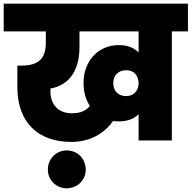

<svg xmlns="http://www.w3.org/2000/svg" viewBox="-34 -760 1037 1039"><path d="M609 -103C658 -103 692 -118 716 -142V0H896V-590H983V-740H-14V-590H214V-528C214 -444 175 -405 82 -405H60V-287C60 -98 172 8 352 8C456 8 531 -40 578 -105C589 -104 598 -103 609 -103ZM327 259C385 259 430 214 430 158C430 99 386 54 327 54C270 54 225 99 225 158C225 214 270 259 327 259ZM649 -240C609 -240 579 -264 579 -311C579 -355 609 -380 649 -380C696 -380 715 -346 716 -311C716 -271 692 -240 649 -240ZM356 -147C277 -147 239 -198 239 -265V-281C334 -297 396 -372 396 -503V-590H716V-476C692 -501 657 -516 609 -516C496 -516 418 -428 418 -311C418 -264 429 -223 452 -187C435 -164 405 -147 356 -147Z"/></svg>

Font: SVN-Poppins ExtraBold
Style: Regular
Weight: 800
Designer: Ninad Kale (Devanagari), Jonny Pinhorn (Latin)
Foundry: Indian Type Foundry
Version: Version 3.002 2017; ttfautohint (v1.8.3)